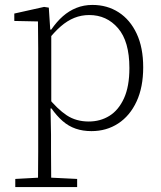

<svg xmlns="http://www.w3.org/2000/svg" viewBox="-20 -520 655 779"><path d="M42 239V206L152 200H170L293 206V239ZM134 239Q134 206 134.5 169.5Q135 133 135 95.5Q135 58 135 23V-265Q135 -296 135 -324.5Q135 -353 134.5 -380.5Q134 -408 134 -433L38 -435V-465L159 -492L178 -489L184 -398L188 -396V-86L185 -82L187 26Q187 60 187 97.5Q187 135 187.5 171Q188 207 188 239ZM351 12Q316 12 287 2Q258 -8 234 -29Q210 -50 189 -80H167L171 -129Q213 -77 251 -52Q289 -27 340 -27Q387 -27 424 -50Q461 -73 483 -121Q505 -169 505 -244Q505 -352 459 -405.5Q413 -459 342 -459Q310 -459 281.5 -447.5Q253 -436 226.5 -413Q200 -390 171 -353L166 -400H188Q210 -432 235 -454Q260 -476 290 -488Q320 -500 355 -500Q415 -500 461.5 -470Q508 -440 534.5 -383.5Q561 -327 561 -247Q561 -166 534 -108Q507 -50 459.5 -19Q412 12 351 12Z"/></svg>

Font: Source Serif 4 Light
Style: Regular
Weight: 300
Designer: Frank Grießhammer
Foundry: Adobe Systems Incorporated
Version: Version 4.004;hotconv 1.0.116;makeotfexe 2.5.65601